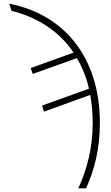

<svg xmlns="http://www.w3.org/2000/svg" viewBox="-20 -784 603 1044"><path d="M406 240H448C491 144 523 33 523 -116C523 -469 332 -705 30 -764L43 -725C166 -695 295 -625 380 -498L147 -414L158 -382L398 -468C426 -421 449 -365 464 -302L209 -210L219 -177L471 -268C479 -221 484 -169 484 -114C484 25 451 141 406 240Z"/></svg>

Font: Noto Sans Mono SemiCondensed ExtraLight
Style: Regular
Weight: 200
Width: 4
Designer: Monotype Design Team
Foundry: Monotype Imaging Inc.
Version: Version 2.014